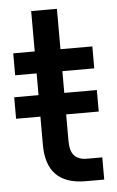

<svg xmlns="http://www.w3.org/2000/svg" viewBox="-52 -755 480 791"><g transform="rotate(-5 188.0 -359.0)"><path d="M18.6 -460V-550.8H107.4V-717.8H213.9V-550.8H345.7V-460H213.9V-370.1H348.6V-281.2H213.9V-171.9Q213.9 -128.9 231.4 -110.4Q249 -91.8 284.2 -91.8H346.7V0H270.5Q107.4 0 107.4 -164.1V-281.2H6.8V-370.1H107.4V-460Z"/></g></svg>

Font: Gothic A1 SemiBold
Style: Regular
Weight: 600
Version: Version 2.50